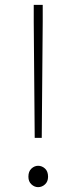

<svg xmlns="http://www.w3.org/2000/svg" viewBox="-20 -758 315 791"><path d="M123 -190 119 -668V-738H156V-668L152 -190ZM137 13Q122 13 109.5 1.5Q97 -10 97 -30Q97 -52 109.5 -63.5Q122 -75 137 -75Q153 -75 165.5 -63.5Q178 -52 178 -30Q178 -10 165.5 1.5Q153 13 137 13Z"/></svg>

Font: Noto Sans KR Thin Thin
Style: Regular
Weight: 250
Version: Version 2.004-H2;hotconv 1.0.118;makeotfexe 2.5.65603